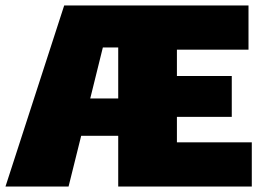

<svg xmlns="http://www.w3.org/2000/svg" viewBox="-30 -680 954 700"><path d="M615 -161H888V0H401V-185H266L220 0H-10L204 -660H876V-499H615V-403H815V-254H615ZM299 -321H401V-507H345Z"/></svg>

Font: Elaine Sans Black
Style: Regular
Weight: 900
Designer: Wei Huang
Foundry: Wei Huang
Version: Version 2.001;December 24, 2019;FontCreator 12.0.0.2547 64-b